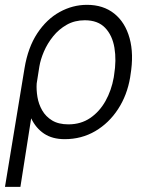

<svg xmlns="http://www.w3.org/2000/svg" viewBox="-23 -554 607 778"><path d="M-2.8 203.1 76.3 -277Q90.2 -361.5 128 -418.9Q165.8 -476.2 218.6 -505.3Q271.3 -534.4 329.5 -534.4Q395.6 -534.4 440 -498.9Q484.4 -463.4 502.1 -399.3Q519.9 -335.2 505.7 -250L504.3 -240.1Q492.2 -168.3 455.4 -111.9Q418.7 -55.4 363.1 -22.7Q307.5 9.9 239 9.9Q189.3 9.9 155.7 -12.4Q122.2 -34.8 103.3 -74.6L59.7 203.1ZM125.7 -215.9Q123.9 -190 128.7 -161Q133.5 -132.1 147.9 -106.9Q162.3 -81.7 188.2 -65.9Q214.1 -50.1 254.3 -50.1Q304.7 -50.1 342.5 -75.8Q380.3 -101.6 404.5 -144.7Q428.6 -187.9 437.9 -240.1L439.3 -250Q449.2 -310 440.7 -360.4Q432.2 -410.9 402.9 -441.4Q373.6 -471.9 320.7 -471.9Q279.8 -471.9 247.7 -453.8Q215.6 -435.7 192.3 -406.8Q169 -377.8 155 -345.2Q141 -312.5 136.4 -283.7Z"/></svg>

Font: Inter Light  BETA
Style: Italic
Weight: 300
Italic angle: 9.39999°
Designer: Rasmus Andersson
Foundry: rsms
Version: Version 3.011;git-f93a4a705